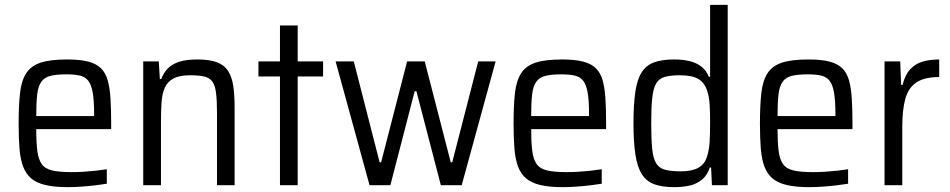

<svg xmlns="http://www.w3.org/2000/svg" viewBox="-20 -763 3913 791"><path d="M260.2 8Q204.8 8 167.9 -0.6Q130.9 -9.2 108.8 -27.8Q86.8 -46.3 75.3 -76.6Q63.8 -106.9 60.3 -151.1Q56.8 -195.3 56.8 -254Q56.8 -326.8 62.2 -377.3Q67.5 -427.8 86.8 -459.4Q106.2 -490.9 146.2 -504.5Q186.3 -518 256.7 -518Q309.5 -518 342.9 -509.4Q376.3 -500.8 395.7 -482Q415 -463.1 423.7 -432.1Q432.5 -401 435.2 -356.8Q438 -312.7 438 -255.5V-231H129.3Q129.3 -176.4 133.8 -141.2Q138.3 -106.1 152.1 -86.8Q166 -67.5 195.5 -60.7Q224.9 -53.9 275 -53.9Q297.3 -53.9 322.4 -55.3Q347.4 -56.8 372.9 -59.5Q398.3 -62.3 420 -65.7V-6.1Q401.9 -3.1 375.1 0.2Q348.3 3.5 318.2 5.7Q288.2 8 260.2 8ZM367.7 -266.3V-294.4Q367.7 -349.1 362 -381.4Q356.4 -413.7 343.9 -430Q331.4 -446.3 309.3 -451.5Q287.2 -456.7 254.3 -456.7Q212.7 -456.7 188 -450.5Q163.3 -444.4 150.3 -426.2Q137.3 -408 133.3 -374.1Q129.3 -340.2 129.3 -284.8H386.7Z M570.1 0V-510H634.1L638.6 -437.6H644.3Q653.9 -463.2 671.2 -481Q688.5 -498.8 718.1 -508.4Q747.6 -518 792.4 -518Q842.6 -518 873.2 -506.7Q903.8 -495.4 919.4 -471.3Q935.1 -447.3 940.8 -410.1Q946.5 -372.9 946.5 -321.1V0H874V-296.5Q874 -348.7 870.1 -379.8Q866.2 -410.8 855 -426.7Q843.7 -442.5 821.4 -447.7Q799 -452.9 763.2 -452.9Q719.2 -452.9 694.8 -439.7Q670.3 -426.5 659.2 -402.2Q648.2 -377.9 645.7 -343.1Q643.2 -308.3 643.2 -264.5V0Z M1133.4 0V-448.1H1044.7V-510H1133.4V-658H1206.4V-510H1311.1V-448.1H1206.4V0Z M1502.4 0 1362.6 -510H1437.5L1544 -94.3H1550.1L1657.2 -510H1729.8L1837 -94.3H1843.1L1950.1 -510H2021.9L1882.1 0H1796.2L1695.5 -387.1H1688.4L1588.3 0Z M2299.2 8Q2243.8 8 2206.9 -0.6Q2169.9 -9.2 2147.8 -27.8Q2125.8 -46.3 2114.3 -76.6Q2102.8 -106.9 2099.3 -151.1Q2095.8 -195.3 2095.8 -254Q2095.8 -326.8 2101.2 -377.3Q2106.5 -427.8 2125.8 -459.4Q2145.2 -490.9 2185.2 -504.5Q2225.3 -518 2295.7 -518Q2348.5 -518 2381.9 -509.4Q2415.3 -500.8 2434.7 -482Q2454 -463.1 2462.7 -432.1Q2471.5 -401 2474.2 -356.8Q2477 -312.7 2477 -255.5V-231H2168.3Q2168.3 -176.4 2172.8 -141.2Q2177.3 -106.1 2191.1 -86.8Q2205 -67.5 2234.5 -60.7Q2263.9 -53.9 2314 -53.9Q2336.3 -53.9 2361.4 -55.3Q2386.4 -56.8 2411.9 -59.5Q2437.3 -62.3 2459 -65.7V-6.1Q2440.9 -3.1 2414.1 0.2Q2387.3 3.5 2357.2 5.7Q2327.2 8 2299.2 8ZM2406.7 -266.3V-294.4Q2406.7 -349.1 2401 -381.4Q2395.4 -413.7 2382.9 -430Q2370.4 -446.3 2348.3 -451.5Q2326.2 -456.7 2293.3 -456.7Q2251.7 -456.7 2227 -450.5Q2202.3 -444.4 2189.3 -426.2Q2176.3 -408 2172.3 -374.1Q2168.3 -340.2 2168.3 -284.8H2425.7Z M2757.4 8Q2708 8 2675.4 -4Q2642.8 -16.1 2624.4 -45.1Q2605.9 -74.2 2597.9 -125.1Q2589.8 -176.1 2589.8 -254.5Q2589.8 -332.8 2597.4 -384.3Q2604.9 -435.8 2623.4 -464.9Q2641.8 -493.9 2674.4 -506Q2706.9 -518 2756.4 -518Q2793.4 -518 2821.4 -511.1Q2849.4 -504.2 2869.4 -488.8Q2889.3 -473.4 2900.4 -446.6H2905.5V-743H2978V0H2913L2909.5 -72.8H2904.4Q2893.4 -40.2 2871.3 -22.3Q2849.1 -4.5 2820.1 1.8Q2791.1 8 2757.4 8ZM2785.5 -57.1Q2830.5 -57.1 2856.9 -71.8Q2883.2 -86.5 2892.6 -117.4Q2901.5 -145.3 2903.5 -178.5Q2905.5 -211.6 2905.5 -263Q2905.5 -302.5 2903.5 -333Q2901.5 -363.5 2895 -383.7Q2884.3 -421.5 2857.7 -437.2Q2831 -452.9 2782.1 -452.9Q2743.8 -452.9 2720 -446.5Q2696.2 -440.1 2684 -420.4Q2671.7 -400.7 2667.3 -361.2Q2662.9 -321.8 2662.9 -255Q2662.9 -188.8 2667 -149Q2671.2 -109.3 2683.7 -89.6Q2696.2 -69.9 2720.4 -63.5Q2744.7 -57.1 2785.5 -57.1Z M3314.2 8Q3258.8 8 3221.9 -0.6Q3184.9 -9.2 3162.8 -27.8Q3140.8 -46.3 3129.3 -76.6Q3117.8 -106.9 3114.3 -151.1Q3110.8 -195.3 3110.8 -254Q3110.8 -326.8 3116.2 -377.3Q3121.5 -427.8 3140.8 -459.4Q3160.2 -490.9 3200.2 -504.5Q3240.3 -518 3310.7 -518Q3363.5 -518 3396.9 -509.4Q3430.3 -500.8 3449.7 -482Q3469 -463.1 3477.7 -432.1Q3486.5 -401 3489.2 -356.8Q3492 -312.7 3492 -255.5V-231H3183.3Q3183.3 -176.4 3187.8 -141.2Q3192.3 -106.1 3206.1 -86.8Q3220 -67.5 3249.5 -60.7Q3278.9 -53.9 3329 -53.9Q3351.3 -53.9 3376.4 -55.3Q3401.4 -56.8 3426.9 -59.5Q3452.3 -62.3 3474 -65.7V-6.1Q3455.9 -3.1 3429.1 0.2Q3402.3 3.5 3372.2 5.7Q3342.2 8 3314.2 8ZM3421.7 -266.3V-294.4Q3421.7 -349.1 3416 -381.4Q3410.4 -413.7 3397.9 -430Q3385.4 -446.3 3363.3 -451.5Q3341.2 -456.7 3308.3 -456.7Q3266.7 -456.7 3242 -450.5Q3217.3 -444.4 3204.3 -426.2Q3191.3 -408 3187.3 -374.1Q3183.3 -340.2 3183.3 -284.8H3440.7Z M3624.1 0V-510H3688.6L3692.6 -413.2H3698.3Q3708.8 -454.9 3729.7 -477.5Q3750.6 -500.1 3780.5 -509Q3810.4 -518 3849.3 -518V-445.6Q3788.6 -445.6 3755.4 -423.4Q3722.3 -401.2 3709.7 -355.8Q3697.2 -310.4 3697.2 -239.4V0Z"/></svg>

Font: Saira Thin SemiCondensed
Style: Regular
Weight: 100
Width: 4
Version: Version 1.101